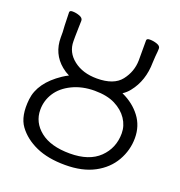

<svg xmlns="http://www.w3.org/2000/svg" viewBox="-130 -816 887 944"><g transform="rotate(20 313.5 -344.0)"><path d="M458 -411Q459 -410 460 -410Q519 -383 555 -335.5Q591 -288 591 -224.5Q591 -161 559 -105Q527 -49 465 -16Q403 17 313 17Q223 17 160.5 -11Q98 -39 62.5 -87.5Q27 -136 37 -226Q47 -316 150 -385Q165 -395 181 -403Q160 -413 142 -428Q79 -480 79 -565V-593L77 -627L75 -695Q75 -705 90 -705Q109 -705 127.5 -698Q146 -691 146 -677Q146 -656 145 -640L144 -593V-569Q144 -511 192 -473.5Q240 -436 314 -436Q403 -436 440 -483.5Q477 -531 478 -590V-695Q478 -705 495 -705Q514 -705 532.5 -698.5Q551 -692 551 -679V-677Q551 -665 548 -638Q547 -628 546 -604Q545 -508 492 -442Q478 -424 458 -411ZM522 -224Q522 -264 499 -298.5Q476 -333 433.5 -354.5Q391 -376 326 -376Q261 -376 209.5 -351Q158 -326 132 -285.5Q106 -245 106 -197Q106 -131 160.5 -87.5Q215 -44 315.5 -44Q416 -44 469 -95.5Q522 -147 522 -224Z"/></g></svg>

Font: ToneOZ-Pinyin-WenKai-Regular
Style: Regular
Weight: 400
Designer: Fontworks Inc.
Foundry: ToneOZ
Version: Version 0.240331